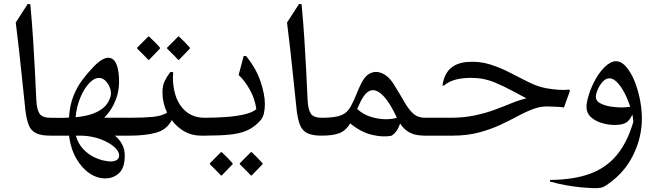

<svg xmlns="http://www.w3.org/2000/svg" viewBox="-20 -698 3375 988"><path d="M239 0Q192 0 166 -12.5Q140 -25 128.5 -53Q117 -81 111 -128Q108 -156 103 -204Q98 -252 91.5 -313.5Q85 -375 77.5 -444Q70 -513 61 -582L123 -678L136 -676Q145 -579 150.5 -492.5Q156 -406 159.5 -336.5Q163 -267 165 -221Q167 -175 169 -159Q175 -117 191.5 -104.5Q208 -92 239 -92Q259 -92 269.5 -77.5Q280 -63 279 -46Q279 -29 269 -14.5Q259 0 239 0Z M593 102Q593 80 566.5 57Q540 34 496.5 18Q453 2 402 0H370Q383 43 408.5 69.5Q434 96 463 110Q492 124 516 128.5Q540 133 549 133Q568 133 580.5 125.5Q593 118 593 102ZM490 -297Q464 -297 438 -269Q412 -241 393 -195Q374 -149 369 -95Q409 -98 446 -109Q483 -120 510.5 -142Q538 -164 549 -202Q554 -223 546 -245Q538 -267 523 -282Q508 -297 490 -297ZM239 0Q204 0 186.5 -14.5Q169 -29 169 -46Q169 -63 186.5 -77.5Q204 -92 240 -92Q260 -92 284.5 -91.5Q309 -91 335 -93Q339 -156 357.5 -203Q376 -250 403.5 -286.5Q431 -323 462 -355Q515 -410 549.5 -399Q584 -388 591 -314Q598 -244 577 -188Q556 -132 516 -92H648Q669 -92 679.5 -77Q690 -62 689 -44Q688 -28 678 -14Q668 0 648 0H571Q594 18 608 44Q622 70 622 102Q622 165 593.5 192Q565 219 524 220Q481 221 441 194Q401 167 372.5 117.5Q344 68 335 0Z M816 -222Q816 -257 827 -280Q838 -303 856 -327H871Q866 -263 882.5 -209.5Q899 -156 937.5 -124Q976 -92 1034 -92H1039Q1055 -92 1064 -79.5Q1073 -67 1073 -52V-42Q1073 -26 1064.5 -13Q1056 0 1039 0H1014Q967 0 928.5 -22Q890 -44 864 -80Q838 -30 782.5 -15Q727 0 649 0Q614 0 596.5 -14.5Q579 -29 579 -46Q578 -63 596 -77.5Q614 -92 649 -92Q718 -92 765 -96.5Q812 -101 840 -118Q816 -168 816 -222ZM897 -390Q896 -392 885 -403Q874 -414 861 -427Q848 -440 840 -448V-453L897 -510H901Q915 -497 930 -482Q945 -467 957 -453V-448L901 -390ZM743 -390Q742 -392 731 -403Q720 -414 707 -427Q694 -440 686 -448V-453L743 -510H747Q761 -497 776 -482Q791 -467 803 -453V-448L747 -390Z M1246 -410Q1296 -349 1319.5 -282Q1343 -215 1343 -162Q1343 -137 1338 -114.5Q1333 -92 1319 -77Q1289 -44 1253 -27.5Q1217 -11 1164.5 -5.5Q1112 0 1032 0Q1005 0 984 -14.5Q963 -29 963 -45Q962 -63 983.5 -77.5Q1005 -92 1032 -92Q1084 -92 1137 -95.5Q1190 -99 1233.5 -108.5Q1277 -118 1299 -136Q1292 -190 1265 -237.5Q1238 -285 1208 -312L1234 -410ZM1271 205Q1270 203 1259 192Q1248 181 1235 168Q1222 155 1214 147V142L1271 85H1275Q1289 98 1304 113Q1319 128 1331 142V147L1275 205ZM1117 205Q1116 203 1105 192Q1094 181 1081 168Q1068 155 1060 147V142L1117 85H1121Q1135 98 1150 113Q1165 128 1177 142V147L1121 205Z M1635 0Q1588 0 1562 -12.5Q1536 -25 1524.5 -53Q1513 -81 1507 -128Q1504 -156 1499 -204Q1494 -252 1487.5 -313.5Q1481 -375 1473.5 -444Q1466 -513 1457 -582L1519 -678L1532 -676Q1541 -579 1546.5 -492.5Q1552 -406 1555.5 -336.5Q1559 -267 1561 -221Q1563 -175 1565 -159Q1571 -117 1587.5 -104.5Q1604 -92 1635 -92Q1655 -92 1665.5 -77.5Q1676 -63 1675 -46Q1675 -29 1665 -14.5Q1655 0 1635 0Z M1993 1Q1949 9 1893 -4.5Q1837 -18 1782 -63Q1761 -27 1728 -13.5Q1695 0 1634 0Q1608 0 1586.5 -13Q1565 -26 1565 -47Q1565 -68 1586.5 -80Q1608 -92 1634 -92Q1684 -92 1713.5 -98.5Q1743 -105 1759.5 -119Q1776 -133 1787 -154Q1801 -180 1814.5 -214Q1828 -248 1841 -273Q1861 -312 1890 -323Q1919 -334 1949.5 -319.5Q1980 -305 2004 -268Q2008 -262 2012 -255Q2040 -210 2061 -173Q2082 -136 2106 -114Q2130 -92 2167 -92Q2188 -92 2198.5 -77Q2209 -62 2208 -45Q2208 -28 2197.5 -14Q2187 0 2167 0Q2153 0 2131 -2.5Q2109 -5 2084.5 -18Q2060 -31 2039 -62Q2022 -14 1993 1ZM1820 -142Q1819 -139 1818 -137Q1849 -109 1887.5 -97Q1926 -85 1962 -84.5Q1998 -84 2022 -92Q1976 -193 1931 -223Q1886 -253 1851 -202Q1843 -190 1835.5 -175Q1828 -160 1820 -142Z M2308 0H2168Q2134 0 2116 -14Q2098 -28 2098 -45Q2097 -62 2114.5 -77Q2132 -92 2168 -92H2294Q2366 -92 2422.5 -104Q2479 -116 2525 -133Q2571 -150 2611 -166.5Q2651 -183 2689 -192Q2656 -209 2613.5 -232Q2571 -255 2525 -274Q2479 -293 2434 -296Q2383 -300 2338.5 -291.5Q2294 -283 2265 -258H2257Q2272 -370 2384 -379Q2446 -384 2501.5 -366.5Q2557 -349 2607.5 -322.5Q2658 -296 2705 -273Q2752 -250 2796 -243Q2828 -238 2855.5 -236Q2883 -234 2908 -237L2913 -231L2882 -145Q2864 -148 2844 -148.5Q2824 -149 2803 -150Q2765 -152 2726.5 -138Q2688 -124 2645.5 -101Q2603 -78 2553.5 -55Q2504 -32 2443.5 -16Q2383 0 2308 0Z M3150 -383Q3186 -383 3218 -333Q3238 -303 3252.5 -261.5Q3267 -220 3275 -175Q3283 -130 3283 -88Q3283 9 3238.5 99.5Q3194 190 3109 249Q3087 265 3072 268Q3057 271 3028 270Q3003 269 2966 265.5Q2929 262 2888.5 254.5Q2848 247 2810 236V228Q2931 227 3015 196.5Q3099 166 3153.5 100.5Q3208 35 3239 -71Q3238 -88 3234 -109Q3222 -80 3202.5 -67.5Q3183 -55 3144 -55Q3109 -55 3075 -65.5Q3041 -76 3019.5 -96.5Q2998 -117 2998 -148Q2998 -169 3008 -203.5Q3018 -238 3034 -270Q3058 -320 3090 -351.5Q3122 -383 3150 -383ZM3046 -200Q3046 -179 3068 -167Q3090 -155 3120.5 -150Q3151 -145 3176 -145Q3187 -145 3199 -146Q3211 -147 3223 -148Q3212 -184 3194.5 -218Q3177 -252 3156.5 -273.5Q3136 -295 3116 -295Q3097 -295 3081 -277Q3065 -259 3055.5 -236.5Q3046 -214 3046 -200Z"/></svg>

Font: Bona Nova SC
Style: Regular
Weight: 400
Designer: Mateusz Machalski
Foundry: Capitalics
Version: Version 4.001; ttfautohint (v1.8.4.7-5d5b)